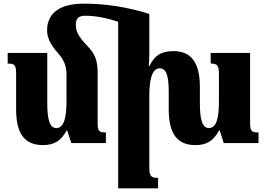

<svg xmlns="http://www.w3.org/2000/svg" viewBox="-20 -781 1456 1048"><path d="M237 -615C237 -570 261 -531 299 -488C329 -455 343 -419 343 -374V-231C343 -143 331 -82 287 -82C249 -82 238 -135 238 -220V-492H22V-434C63 -434 68 -425 68 -371V-185C68 -51 114 11 215 11C273 11 313 -11 343 -68H347L369 0H558V-58C520 -58 513 -64 513 -114V-385C513 -451 497 -491 456 -531C405 -584 394 -612 394 -646C394 -681 409 -695 446 -695C498 -695 560 -684 625 -662V247H843V190C803 190 795 179 795 132V-258C795 -338 807 -408 852 -408C891 -408 901 -360 901 -275V-185C901 -51 947 11 1047 11C1106 11 1145 -11 1175 -68H1180L1201 0H1391V-58C1353 -58 1345 -64 1345 -114V-492H1130V-434C1165 -434 1175 -425 1175 -378V-231C1175 -143 1164 -82 1120 -82C1082 -82 1071 -135 1071 -220V-308C1071 -444 1019 -502 928 -502C858 -502 823 -477 796 -421H792C794 -445 795 -469 795 -493V-705C672 -743 559 -761 435 -761C324 -761 237 -721 237 -615Z"/></svg>

Font: Noto Serif Armenian Condensed Black
Style: Regular
Weight: 900
Width: 3
Designer: Monotype Design Team
Foundry: Monotype Imaging Inc.
Version: Version 2.008